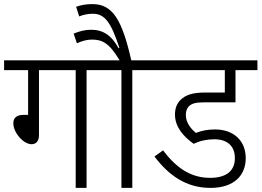

<svg xmlns="http://www.w3.org/2000/svg" viewBox="-20 -916 1275 936"><path d="M170 -574H349V0H402V-574H501V-622H0V-574H117V-356H95C58 -356 45 -339 45 -315C45 -269 94 -213 134 -213C156 -213 170 -228 170 -258Z M625 -574H724V-622H620C575 -820 529 -896 431 -896C398 -896 374 -891 351 -883L366 -836C384 -843 405 -849 433 -849C492 -849 522 -804 562 -683L558 -681C525 -742 484 -771 424 -771C393 -771 365 -763 339 -752L355 -705C379 -716 403 -723 428 -723C477 -723 512 -708 563 -622H487V-574H572V0H625Z M1025 -237C1085 -237 1125 -207 1125 -145C1125 -85 1086 -49 1004 -49C913 -49 842 -94 775 -183L733 -153C802 -62 887 0 1006 0C1122 0 1178 -62 1178 -145C1178 -231 1118 -285 1028 -285C993 -285 962 -279 935 -268C912 -287 886 -317 886 -355C886 -372 890 -386 899 -396C913 -411 932 -417 974 -417H1128V-574H1235V-622H710V-574H1076V-465H983C915 -465 884 -452 860 -429C843 -412 833 -389 833 -358C833 -294 878 -248 924 -215C956 -230 989 -237 1025 -237Z"/></svg>

Font: Noto Sans Devanagari UI SemiCondensed Light
Style: Regular
Weight: 300
Width: 4
Designer: Jelle Bosma - Monotype Design Team
Foundry: Monotype Imaging Inc.
Version: Version 2.004